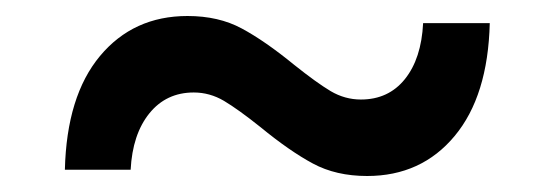

<svg xmlns="http://www.w3.org/2000/svg" viewBox="-20 -510 692 240"><path d="M305.6 -351.1Q277.8 -373.3 260 -383.9Q242.2 -394.4 222.2 -394.4Q187.8 -394.4 166.7 -368.3Q145.6 -342.2 143.3 -297.8H61.1Q63.3 -390 105 -440Q146.7 -490 214.4 -490Q253.3 -490 282.2 -474.4Q311.1 -458.9 347.8 -428.9Q375.6 -406.7 393.3 -396.1Q411.1 -385.6 431.1 -385.6Q465.6 -385.6 486.1 -411.1Q506.7 -436.7 508.9 -481.1H592.2Q590 -390 548.3 -340Q506.7 -290 438.9 -290Q400 -290 371.1 -305.6Q342.2 -321.1 305.6 -351.1Z"/></svg>

Font: Paperlogy 6 SemiBold
Style: Regular
Weight: 600
Designer: redesigned by Lee Juim, glyphs from Gmarket Sans & Montserrat
Foundry: PT&
Version: Version 1.001